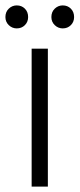

<svg xmlns="http://www.w3.org/2000/svg" viewBox="-45 -690 294 710"><path d="M72 0V-510H132V0ZM-25 -627Q-25 -646 -12.5 -658Q0 -670 17 -670Q35 -670 47 -658Q59 -646 59 -627Q59 -609 47 -597Q35 -585 17 -585Q0 -585 -12.5 -597Q-25 -609 -25 -627ZM145 -627Q145 -646 157.5 -658Q170 -670 187 -670Q205 -670 217 -658Q229 -646 229 -627Q229 -609 217 -597Q205 -585 187 -585Q170 -585 157.5 -597Q145 -609 145 -627Z"/></svg>

Font: Radio Canada Condensed Light
Style: Regular
Weight: 300
Width: 3
Designer: Charles Daoud, Etienne Aubert Bonn, Alexandre Saumier Demers, Jacques Le Bailly
Foundry: Radio-Canada
Version: Version 2.104; ttfautohint (v1.8.4.7-5d5b);gftools[0.9.28.de